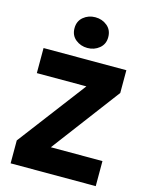

<svg xmlns="http://www.w3.org/2000/svg" viewBox="-138 -1036 863 1121"><g transform="rotate(15 294.0 -476.0)"><path d="M38.5 0V-138.5L349.5 -548.5H50V-700H550.5V-562.5L241 -151.5H553V0ZM296.5 -766.5Q255.5 -766.5 225 -791.2Q194.5 -816 194.5 -859Q194.5 -902 224.8 -927Q255 -952 296.5 -952Q338 -952 368.2 -927Q398.5 -902 398.5 -858.5Q398.5 -816.5 368.2 -791.5Q338 -766.5 296.5 -766.5Z"/></g></svg>

Font: Geologica Cursive
Style: Bold
Weight: 700
Designer: Sindre Bremnes, Frode Helland
Foundry: Monokrom Skriftforlag AS
Version: Version 1.010;gftools[0.9.28]